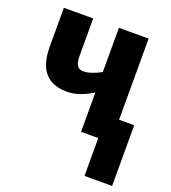

<svg xmlns="http://www.w3.org/2000/svg" viewBox="-136 -652 852 954"><g transform="rotate(20 289.5 -175.0)"><path d="M486 -550V-121H566V200H420V0H329V-208Q298 -188 263 -175.5Q228 -163 192 -163Q143 -163 108 -183Q73 -203 55.5 -243Q38 -283 38 -345V-550H193V-349Q193 -317 203.5 -301.5Q214 -286 235 -286Q255 -286 279.5 -294Q304 -302 329 -316V-550Z"/></g></svg>

Font: Noto Sans Display Condensed ExtraBold
Style: Regular
Weight: 800
Width: 3
Designer: Monotype Design Team
Foundry: Monotype Imaging Inc.
Version: Version 2.003